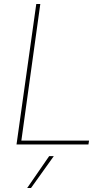

<svg xmlns="http://www.w3.org/2000/svg" viewBox="-20 -717 519 953"><path d="M62 0 160 -697H180L86 -19H422L419 0ZM115 216 224 58H247L134 216Z"/></svg>

Font: Hanken Grotesk Thin
Style: Italic
Weight: 250
Italic angle: -8°
Designer: Alfredo Marco Pradil
Foundry: Hanken Design Co.
Version: Version 3.013